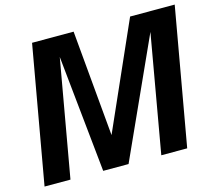

<svg xmlns="http://www.w3.org/2000/svg" viewBox="-107 -897 1160 1031"><g transform="rotate(-15 473.0 -381.5)"><path d="M162 0H18L153 -763H384L437 -174L698 -763H946L811 0H667L782 -655L485 0H344L277 -651Z"/></g></svg>

Font: Open Sauce One
Style: Bold Italic
Weight: 700
Italic angle: -10°
Designer: Alfredo Marco Pradil
Foundry: Creative Sauce Fz LLC
Version: Version 1.477